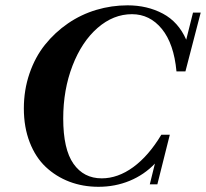

<svg xmlns="http://www.w3.org/2000/svg" viewBox="-20 -699 784 731"><path d="M355 12.2Q295.4 12.2 244.1 -7.3Q192.9 -26.9 154.1 -63.5Q115.2 -100.1 93 -157.5Q70.8 -214.8 70.8 -286.1Q70.8 -356.4 92.3 -419.2Q113.8 -481.9 151.4 -528.8Q189 -575.7 238.8 -609.9Q288.6 -644 346.7 -661.4Q404.8 -678.7 465.8 -678.7Q540.5 -678.7 599.9 -647.2Q659.2 -615.7 689 -547.9L714.8 -650.9H744.1L686 -427.2H651.9Q642.1 -532.7 596.2 -588.9Q550.3 -645 482.4 -645Q411.6 -645 351.6 -592.8Q291.5 -540.5 256.1 -449Q220.7 -357.4 220.7 -248Q220.7 -130.9 259.8 -75.4Q298.8 -20 367.2 -20Q428.7 -20 487.3 -62.7Q545.9 -105.5 594.2 -186H626.5L579.1 2.9H550.3L569.8 -76.2Q529.3 -33.7 473.9 -10.7Q418.5 12.2 355 12.2Z"/></svg>

Font: Elstob 14pt
Style: Bold Italic
Weight: 700
Italic angle: -20°
Designer: Peter S. Baker
Version: Version 1.015